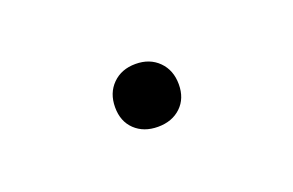

<svg xmlns="http://www.w3.org/2000/svg" viewBox="-30 -133 311 204"><g transform="rotate(-20 125.5 -31.5)"><path d="M90 -31Q90 -47 100 -57Q110 -67 126 -67Q142 -67 152 -57Q162 -47 162 -31Q162 -15 152 -5.5Q142 4 126 4Q110 4 100 -5.5Q90 -15 90 -31Z"/></g></svg>

Font: Ysabeau SC Light
Style: Regular
Weight: 300
Designer: Christian Thalmann (Catharsis Fonts)
Version: Version 0.003